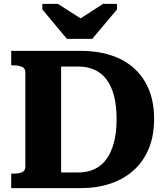

<svg xmlns="http://www.w3.org/2000/svg" viewBox="-20 -973 860 993"><path d="M326 -772H457L585 -924V-953H513L355 -851L438 -852L279 -953H199V-924ZM38 -635V-710H397Q482 -710 551.5 -688Q621 -666 671.5 -621.5Q722 -577 749.5 -511Q777 -445 777 -358Q777 -271 749.5 -204.5Q722 -138 671.5 -92.5Q621 -47 551.5 -23.5Q482 0 397 0H38V-75H50Q76 -75 93.5 -82Q111 -89 111 -111V-599Q111 -620 93.5 -627.5Q76 -635 50 -635ZM383 -629H296V-81H383Q431 -81 468 -98Q505 -115 530.5 -150Q556 -185 569.5 -237Q583 -289 583 -358Q583 -427 569.5 -478Q556 -529 530.5 -562.5Q505 -596 468 -612.5Q431 -629 383 -629Z"/></svg>

Font: Roboto Serif 20pt
Style: Bold
Weight: 700
Version: Version 1.008